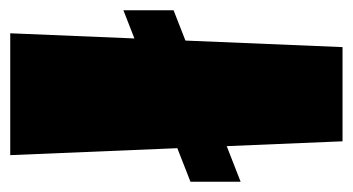

<svg xmlns="http://www.w3.org/2000/svg" viewBox="-199 -512 689 375"><g transform="rotate(-90 145.5 -324.5)"><path d="M-22 -199V-297L313 -428V-330ZM268 -649 241 0H57L30 -649Z"/></g></svg>

Font: Wendy One
Style: Regular
Weight: 400
Designer: Alejandro Inler
Foundry: Alejandro Inler
Version: 1.001